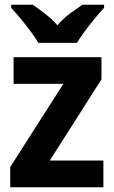

<svg xmlns="http://www.w3.org/2000/svg" viewBox="-20 -786 480 806"><path d="M414 0H23V-85L246 -434H37V-546H406V-453L189 -112H414ZM141 -606Q129 -627 108.5 -654.5Q88 -682 66 -708.5Q44 -735 27 -753V-766H118Q141 -750 169 -728.5Q197 -707 221 -680Q245 -708 273.5 -729Q302 -750 326 -766H417V-753Q400 -735 378 -708.5Q356 -682 336 -655Q316 -628 303 -606Z"/></svg>

Font: Noto Sans Gujarati SemiCondensed
Style: Bold
Weight: 700
Width: 4
Designer: Jelle Bosma - Monotype Design Team, Universal Thirst
Foundry: Monotype Imaging Inc.
Version: Version 2.106; ttfautohint (v1.8.4.7-5d5b)